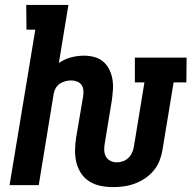

<svg xmlns="http://www.w3.org/2000/svg" viewBox="-20 -755 790 783"><path d="M441 8Q415 8 390.5 3Q366 -2 345.5 -14.5Q325 -27 311.5 -47Q298 -67 292 -90.5Q286 -114 286 -139.5Q286 -165 290 -191L319 -362Q321 -374 320 -386.5Q319 -399 312.5 -408.5Q306 -418 294.5 -422.5Q283 -427 270 -427Q259 -427 247 -424Q235 -421 224.5 -414Q214 -407 207.5 -396Q201 -385 199 -373L138 0H19L124 -634H88L87 -735H259L220 -498Q243 -514 269.5 -521Q296 -528 322 -528Q344 -528 364.5 -522.5Q385 -517 400.5 -504Q416 -491 425.5 -472Q435 -453 438.5 -432Q442 -411 440.5 -389Q439 -367 436 -345L408 -175Q405 -160 405 -145.5Q405 -131 410.5 -119Q416 -107 428.5 -100Q441 -93 455 -93Q468 -93 480.5 -97Q493 -101 503 -110.5Q513 -120 518.5 -132Q524 -144 526 -157L569 -419H530V-520H741L740 -419H688L642 -140Q638 -118 629.5 -97Q621 -76 605.5 -58Q590 -40 570.5 -27Q551 -14 529 -6Q507 2 484.5 5Q462 8 441 8Z"/></svg>

Font: Iosevka Etoile
Style: Bold Italic
Weight: 700
Italic angle: -9°
Designer: Belleve Invis
Foundry: Belleve Invis
Version: Version 28.1.0; ttfautohint (v1.8.4)